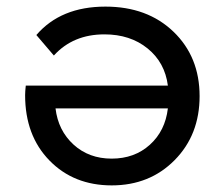

<svg xmlns="http://www.w3.org/2000/svg" viewBox="-20 -556 667 581"><path d="M299 -536Q426 -536 505 -460Q584 -384 584 -265Q584 -148 508.5 -71.5Q433 5 318 5Q203 5 129.5 -70.5Q56 -146 56 -268Q56 -279 58 -297H488Q479 -367 426.5 -409.5Q374 -452 296 -452Q201 -452 143 -388L90 -450Q164 -536 299 -536ZM488 -228H148Q156 -161 202.5 -118.5Q249 -76 318 -76Q387 -76 433.5 -118Q480 -160 488 -228Z"/></svg>

Font: Montserrat
Style: Regular
Weight: 500
Designer: Julieta Ulanovsky
Foundry: Julieta Ulanovsky
Version: Version 7.200;PS 007.200;hotconv 1.0.88;makeotf.lib2.5.64775